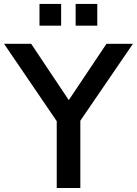

<svg xmlns="http://www.w3.org/2000/svg" viewBox="-44 -937 683 957"><path d="M356.4 0V-335.4L618.7 -718.8H486.8L298.8 -438L111.3 -718.8H-23.9L238.8 -333V0ZM440.9 -809.1V-917.5H333V-809.1ZM260.7 -809.1V-917.5H152.8V-809.1Z"/></svg>

Font: Winston Medium
Style: Regular
Weight: 500
Designer: Vernon Adams, Kim Jin-seong, David Berlow, Cristiano Sobral
Foundry: The Winston Project Authors
Version: Version 3.004